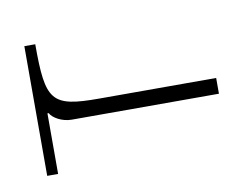

<svg xmlns="http://www.w3.org/2000/svg" viewBox="-39 -390 394 312"><g transform="rotate(-10 157.5 -234.0)"><path d="M315 -210V-236H122C43 -236 35 -247 35 -341H17V-127H35V-227H37C41 -219 56 -210 72 -210Z"/></g></svg>

Font: FoglihtenDeH02
Style: Regular
Weight: 500
Designer: gluk (gluksza@wp.pl|www.glukfonts.pl)
Version: Version 0.68